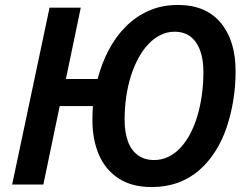

<svg xmlns="http://www.w3.org/2000/svg" viewBox="-20 -745 997 775"><path d="M592 10Q512 10 458.5 -25Q405 -60 379 -121Q353 -182 353 -260Q353 -274 353.5 -288.5Q354 -303 355 -317H221L155 0H29L180 -714H306L246 -426H374Q390 -488 418.5 -542.5Q447 -597 488 -638Q529 -679 581.5 -702Q634 -725 698 -725Q811 -725 871 -653Q931 -581 931 -457Q931 -397 921.5 -339Q912 -281 894 -228.5Q876 -176 848 -132.5Q820 -89 783 -57Q746 -25 698 -7.5Q650 10 592 10ZM602 -99Q632 -99 658.5 -111.5Q685 -124 707 -147Q729 -170 746.5 -202.5Q764 -235 776 -274.5Q788 -314 794.5 -359.5Q801 -405 801 -454Q801 -531 771 -574Q741 -617 685 -617Q655 -617 628.5 -604Q602 -591 579.5 -567.5Q557 -544 539 -511Q521 -478 508.5 -438.5Q496 -399 489.5 -354.5Q483 -310 483 -261Q483 -212 496 -175.5Q509 -139 536 -119Q563 -99 602 -99Z"/></svg>

Font: Noto Sans Display SemiBold
Style: Italic
Weight: 600
Italic angle: -12°
Designer: Monotype Design Team
Foundry: Monotype Imaging Inc.
Version: Version 2.003